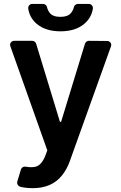

<svg xmlns="http://www.w3.org/2000/svg" viewBox="-20 -753 617 976"><path d="M97.3 199.6 83.1 196.4Q76 194.6 71.6 188.7Q67.1 182.9 67.1 175.8Q67.1 171.9 67.8 170.1L86.3 108.7Q88.8 100.9 95.5 96.8Q102.3 92.7 110.1 94.1Q123.9 96.9 138.5 96.9Q152.7 96.9 162.3 94.1Q191.1 85.6 209.5 40.8L220.5 11.4L32.7 -517.8Q31.2 -522.7 31.2 -524.9Q31.2 -533.4 37.3 -539.4Q43.3 -545.5 52.2 -545.5H143.8Q150.6 -545.5 156.1 -541.4Q161.6 -537.3 163.7 -530.9L284.8 -133.5H290.5L411.9 -530.5Q414.1 -537.3 419.6 -541.4Q425.1 -545.5 431.8 -545.5L524.5 -544.7Q533.4 -544.7 539.4 -538.7Q545.5 -532.7 545.5 -524.1Q545.5 -522 544 -517L334.9 66.1Q319.6 108.7 294.4 139.6Q269.2 170.8 232.6 187.1Q195.7 203.5 146 203.5Q120.7 203.5 97.3 199.6ZM355.5 -716.6Q351.6 -699.9 340.9 -687.1Q324.9 -667.3 287.3 -667.3Q248.9 -667.3 233 -687.1Q221.9 -702.1 219.1 -716.6Q217.3 -723.7 211.8 -728.3Q206.3 -733 198.9 -733H143.8Q134.2 -733 128.2 -725.7Q122.2 -718.4 123.6 -708.8Q130.7 -663 166.2 -632.1Q211.6 -593.8 287.3 -593.8Q364 -593.8 408.7 -632.1Q444.6 -662.6 452.1 -708.8Q453.5 -718.4 447.3 -725.7Q441.1 -733 431.5 -733H376.1Q368.6 -733 362.9 -728.3Q357.2 -723.7 355.5 -716.6Z"/></svg>

Font: DeltaSans SemiBold
Style: Regular
Weight: 600
Designer: Rasmus Andersson
Foundry: rsms
Version: Version 3.012